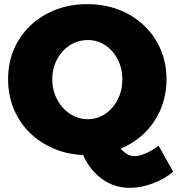

<svg xmlns="http://www.w3.org/2000/svg" viewBox="-20 -734 855 926"><path d="M540 -51Q556 -20 579 -0.5Q602 19 629 19Q652 19 683 5.5Q714 -8 745 -31L815 94Q775 129 717.5 150.5Q660 172 606 172Q528 172 467 125.5Q406 79 376 2ZM401 -714Q484 -714 553.5 -687Q623 -660 674.5 -611Q726 -562 754.5 -496Q783 -430 783 -352Q783 -274 754.5 -206.5Q726 -139 674.5 -90Q623 -41 553.5 -13.5Q484 14 401 14Q318 14 248.5 -13.5Q179 -41 127.5 -90Q76 -139 47.5 -206Q19 -273 19 -352Q19 -431 47.5 -497Q76 -563 127.5 -611.5Q179 -660 248.5 -687Q318 -714 401 -714ZM404 -541Q369 -541 337.5 -527Q306 -513 282.5 -487Q259 -461 245.5 -426.5Q232 -392 232 -351Q232 -310 246 -275Q260 -240 283.5 -214Q307 -188 338 -173.5Q369 -159 404 -159Q438 -159 468 -173.5Q498 -188 521 -214Q544 -240 557 -275Q570 -310 570 -351Q570 -392 557 -426.5Q544 -461 521 -487Q498 -513 468 -527Q438 -541 404 -541Z"/></svg>

Font: Alexandria ExtraBold
Style: Regular
Weight: 800
Designer: Mohamed Gaber
Foundry: Kief Type Foundry
Version: Version 5.100